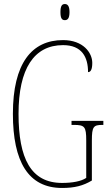

<svg xmlns="http://www.w3.org/2000/svg" viewBox="-20 -923 540 953"><path d="M302 -823C315 -823 325 -831 325 -863C325 -894 315 -903 302 -903C288 -903 280 -894 280 -863C280 -831 288 -823 302 -823ZM288 10C350 10 393 -1 436 -27V-225C436 -295 444 -303 489 -303H493V-323H335V-303H346C400 -303 408 -295 408 -226V-40C383 -23 339 -15 288 -15C133 -15 72 -137 72 -358C72 -582 149 -699 293 -699C387 -699 417 -639 417 -565C430 -565 438 -578 438 -611C438 -661 393 -724 293 -724C137 -724 44 -608 44 -358C44 -121 120 10 288 10Z"/></svg>

Font: Noto Serif Devanagari ExtraCondensed Thin
Style: Regular
Weight: 100
Width: 2
Designer: Universal Thirst, Indian Type Foundry and the Monotype Design Team
Foundry: Monotype Imaging Inc.
Version: Version 2.004